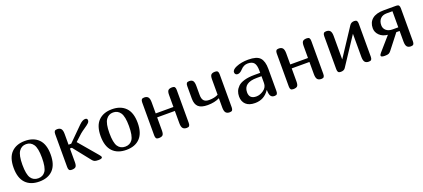

<svg xmlns="http://www.w3.org/2000/svg" viewBox="39 -1366 4915 2231"><g transform="rotate(-20 2496.5 -251.0)"><path d="M50 -251Q50 -378 111 -440Q172 -502 279 -502Q386 -502 447 -440Q508 -378 508 -251Q508 -126 448 -63Q388 0 279 0Q170 0 110 -63Q50 -126 50 -251ZM400 -251Q400 -369 368 -415.5Q336 -462 279 -462Q223 -462 190.5 -415Q158 -368 158 -251Q158 -132 189 -86Q220 -40 279 -40Q338 -40 369 -85.5Q400 -131 400 -251Z M742 -287H775L950 -461Q992 -502 1024 -502Q1052 -502 1052 -477Q1052 -459 1037 -444Q1022 -429 985.5 -404.5Q949 -380 925 -360Q905 -342 841 -283L1038 -51Q1056 -30 1056 -19Q1056 0 1008 0Q975 0 960 -7Q945 -14 932 -31L766 -240H742V-71Q742 -28 727.5 -14Q713 0 678 0Q655 0 646.5 -11.5Q638 -23 638 -47V-455Q638 -479 646.5 -490.5Q655 -502 678 -502Q712 -502 727 -483Q742 -464 742 -420Z M1126 -251Q1126 -378 1187 -440Q1248 -502 1355 -502Q1462 -502 1523 -440Q1584 -378 1584 -251Q1584 -126 1524 -63Q1464 0 1355 0Q1246 0 1186 -63Q1126 -126 1126 -251ZM1476 -251Q1476 -369 1444 -415.5Q1412 -462 1355 -462Q1299 -462 1266.5 -415Q1234 -368 1234 -251Q1234 -132 1265 -86Q1296 -40 1355 -40Q1414 -40 1445 -85.5Q1476 -131 1476 -251Z M2141 -47Q2141 -23 2132.5 -11.5Q2124 0 2101 0Q2067 0 2052 -19Q2037 -38 2037 -82V-233H1818V-71Q1818 -28 1803.5 -14Q1789 0 1754 0Q1731 0 1722.5 -11.5Q1714 -23 1714 -47V-455Q1714 -479 1722.5 -490.5Q1731 -502 1754 -502Q1788 -502 1803 -483Q1818 -464 1818 -420V-282H2037V-430Q2037 -473 2051.5 -487.5Q2066 -502 2101 -502Q2124 -502 2132.5 -490.5Q2141 -479 2141 -455Z M2371 -308Q2371 -261 2391 -238.5Q2411 -216 2457 -216Q2522 -216 2568 -240V-430Q2568 -473 2582.5 -487.5Q2597 -502 2632 -502Q2655 -502 2663.5 -490.5Q2672 -479 2672 -455V-47Q2672 -23 2663.5 -11.5Q2655 0 2632 0Q2598 0 2583 -19Q2568 -38 2568 -82V-197Q2506 -166 2421 -166Q2341 -166 2306 -198.5Q2271 -231 2271 -300V-455Q2271 -479 2279.5 -490.5Q2288 -502 2311 -502Q2344 -502 2357.5 -483.5Q2371 -465 2371 -420Z M3122 -95Q3059 0 2946 0Q2872 0 2833.5 -36.5Q2795 -73 2795 -135Q2795 -170 2806.5 -199Q2818 -228 2844.5 -254Q2871 -280 2923 -295Q2975 -310 3047 -310H3120V-338Q3120 -406 3096.5 -434Q3073 -462 3020 -462Q2970 -462 2932 -420Q2900 -385 2871 -385Q2854 -385 2845 -394.5Q2836 -404 2836 -419Q2836 -452 2891 -475Q2955 -502 3040 -502Q3146 -502 3185.5 -459Q3225 -416 3225 -321V-47Q3225 -23 3217 -11.5Q3209 0 3186 0Q3153 0 3139 -22.5Q3125 -45 3125 -94ZM3063 -268Q2899 -268 2899 -149Q2899 -67 2986 -67Q3031 -67 3076 -98.5Q3121 -130 3121 -184V-268Z M3805 -47Q3805 -23 3796.5 -11.5Q3788 0 3765 0Q3731 0 3716 -19Q3701 -38 3701 -82V-233H3482V-71Q3482 -28 3467.5 -14Q3453 0 3418 0Q3395 0 3386.5 -11.5Q3378 -23 3378 -47V-455Q3378 -479 3386.5 -490.5Q3395 -502 3418 -502Q3452 -502 3467 -483Q3482 -464 3482 -420V-282H3701V-430Q3701 -473 3715.5 -487.5Q3730 -502 3765 -502Q3788 -502 3796.5 -490.5Q3805 -479 3805 -455Z M4392 -47Q4392 -23 4383.5 -11.5Q4375 0 4352 0Q4318 0 4303 -19Q4288 -38 4288 -82V-368L4062 -26Q4046 0 4005 0Q3982 0 3973.5 -11.5Q3965 -23 3965 -47V-455Q3965 -479 3973.5 -490.5Q3982 -502 4005 -502Q4039 -502 4054 -483Q4069 -464 4069 -420V-130L4294 -472Q4313 -502 4352 -502Q4375 -502 4383.5 -490.5Q4392 -479 4392 -455Z M4502 -19Q4502 -30 4520 -51L4666 -218Q4602 -224 4564 -261.5Q4526 -299 4526 -349Q4526 -421 4574.5 -461.5Q4623 -502 4718 -502H4873Q4896 -502 4904.5 -490.5Q4913 -479 4913 -455V-47Q4913 -23 4904.5 -11.5Q4896 0 4873 0Q4839 0 4824 -19Q4809 -38 4809 -82V-213H4768L4626 -31Q4613 -14 4598 -7Q4583 0 4550 0Q4502 0 4502 -19ZM4631 -348Q4631 -308 4660 -283Q4689 -258 4739 -258H4809V-457H4738Q4687 -457 4659 -427.5Q4631 -398 4631 -348Z"/></g></svg>

Font: Marmelad
Style: Regular
Weight: 400
Designer: Manvel Shmavonyan
Foundry: Cyreal
Version: Version 1.001;PS 001.001;hotconv 1.0.88;makeotf.lib2.5.64775